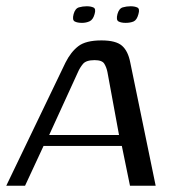

<svg xmlns="http://www.w3.org/2000/svg" viewBox="-36 -593 561 613"><path d="M365 -520Q351 -520 342.5 -524.5Q334 -529 339 -548Q344 -566 356 -569.5Q368 -573 381 -573Q394 -573 402.5 -569Q411 -565 406 -548Q401 -529 390.5 -524.5Q380 -520 365 -520ZM226 -520Q211 -520 202.5 -524.5Q194 -529 199 -548Q204 -566 216 -569.5Q228 -573 241 -573Q254 -573 262.5 -569Q271 -565 266 -548Q261 -530 250 -525Q239 -520 226 -520ZM-16 0 173 -393Q190 -427 214 -445.5Q238 -464 288 -464Q334 -464 353.5 -447Q373 -430 380 -393L461 0H379L353 -127H103L44 0ZM121 -162H344L307 -363Q304 -378 297 -389.5Q290 -401 266 -401Q239 -401 229 -389Q219 -377 213 -363Z"/></svg>

Font: Genos
Style: Italic
Weight: 400
Italic angle: -8°
Version: Version 1.010